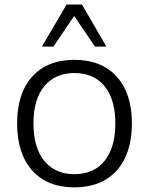

<svg xmlns="http://www.w3.org/2000/svg" viewBox="-20 -809 647 838"><path d="M54.7 -270.5Q54.7 -401.4 120.6 -474.6Q186.5 -547.9 304.7 -547.9Q422.9 -547.9 489.3 -474.6Q555.7 -401.4 555.7 -270.5Q555.7 -138.7 489.3 -64.9Q422.9 8.8 304.7 8.8Q186.5 8.8 120.6 -64.9Q54.7 -138.7 54.7 -270.5ZM126 -270.5Q126 -165 173.3 -106.9Q220.7 -48.8 304.7 -48.8Q389.6 -48.8 436.5 -106.9Q483.4 -165 483.4 -270.5Q483.4 -375 436.5 -432.6Q389.6 -490.2 304.7 -490.2Q220.7 -490.2 173.3 -432.6Q126 -375 126 -270.5ZM163.1 -605.5 270.5 -789.1H337.9L444.3 -605.5H394.5L303.7 -739.3L212.9 -605.5Z"/></svg>

Font: Min Sans Light
Style: Regular
Weight: 300
Designer: Jinseong-Kim, NotoSansCJK, Nunito
Foundry: Jinseong-Kim
Version: Version 1.400;Glyphs 3.1.2 (3151)